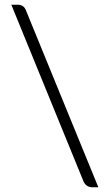

<svg xmlns="http://www.w3.org/2000/svg" viewBox="-20 -751 464 814"><path d="M28 -731H55Q81 -731 90 -707L397 43H370Q359 43 349 36.5Q339 30 334 18Z"/></svg>

Font: Aleo Light
Style: Regular
Weight: 300
Designer: Alessio Laiso
Foundry: Alessio Laiso
Version: Version 2.000